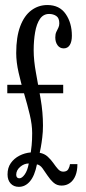

<svg xmlns="http://www.w3.org/2000/svg" viewBox="-20 -731 342 764"><path d="M9 -360V-393.5H231.5V-360ZM55 12.5Q34.5 12.5 22.2 -1Q10 -14.5 10 -37Q10 -63.5 23 -82Q36 -100.5 57.2 -111.5Q78.5 -122.5 102.5 -124.5Q104 -133 106 -153.5Q108 -174 108 -201.5Q108 -234.5 98.5 -274.5Q89 -314.5 76.2 -357.5Q63.5 -400.5 54 -442.2Q44.5 -484 44.5 -520Q44.5 -584 60.5 -626.5Q76.5 -669 104.8 -690Q133 -711 168.5 -711Q217 -711 241.5 -675.2Q266 -639.5 266 -589Q266 -565.5 257.8 -552Q249.5 -538.5 233.5 -538.5Q218 -538.5 209 -551Q200 -563.5 200 -582Q200 -595 204 -603.8Q208 -612.5 212 -620.2Q216 -628 216 -638Q216 -659.5 203.8 -667.5Q191.5 -675.5 175.5 -675.5Q152.5 -675.5 139 -655.8Q125.5 -636 119.8 -603Q114 -570 114 -531Q114 -490.5 123.2 -440.5Q132.5 -390.5 141.8 -337Q151 -283.5 151 -231.5Q151 -206.5 148.2 -184Q145.5 -161.5 142.5 -145.5Q139.5 -129.5 138 -123Q157 -119.5 170 -107.5Q183 -95.5 192.5 -81.8Q202 -68 211 -58Q220 -48 231.5 -48Q246.5 -48 252 -58.2Q257.5 -68.5 258.5 -78H288Q288 -51 280.2 -32Q272.5 -13 258.2 -2.8Q244 7.5 225 7.5Q206 7.5 192.8 -4.5Q179.5 -16.5 169 -32.5Q158.5 -48.5 149 -61.5Q139.5 -74.5 127 -77Q118 -31.5 99.2 -9.5Q80.5 12.5 55 12.5ZM57 -21.5Q67.5 -21.5 78.5 -37Q89.5 -52.5 94.5 -80.5Q76 -80.5 60.2 -67Q44.5 -53.5 44.5 -35.5Q44.5 -29 47.8 -25.2Q51 -21.5 57 -21.5Z"/></svg>

Font: Imbue Thin 10pt
Style: Regular
Weight: 400
Version: Version 1.102